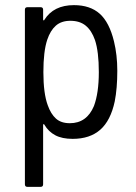

<svg xmlns="http://www.w3.org/2000/svg" viewBox="-20 -534 530 748"><path d="M437 -258Q437 -190 427 -139Q411 -64 370.5 -28.5Q330 7 263 7Q222 7 195.5 -7Q169 -21 153 -48Q152 -51 150 -50.5Q148 -50 148 -47V184Q148 194 138 194H87Q77 194 77 184V-496Q77 -506 87 -506H138Q148 -506 148 -496V-458Q148 -455 150 -454.5Q152 -454 153 -457Q189 -514 268 -514Q331 -514 368.5 -480.5Q406 -447 424 -373Q437 -320 437 -258ZM365 -253Q365 -333 350 -378Q337 -415 314 -434Q291 -453 254 -453Q219 -453 197.5 -434Q176 -415 164 -379Q149 -334 149 -253Q149 -170 166 -124Q178 -90 198 -72Q218 -54 252 -54Q318 -54 346 -121Q365 -172 365 -253Z"/></svg>

Font: Barlow Semi Condensed
Style: Regular
Weight: 400
Width: 4
Designer: Jeremy Tribby
Foundry: Tribby Type
Version: Version 1.408;December 10, 2018;FontCreator 11.5.0.2430 64-b